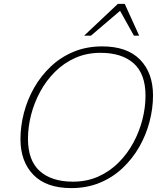

<svg xmlns="http://www.w3.org/2000/svg" viewBox="-20 -955 831 985"><path d="M765 -465.5Q765 -398.5 747.2 -330.8Q729.5 -263 694.8 -202Q660 -141 609.2 -93Q558.5 -45 492.2 -17.5Q426 10 345.5 10Q218 10 151.5 -58Q85 -126 85 -241.5Q85 -308.5 102.8 -376.2Q120.5 -444 155.2 -505Q190 -566 240.8 -614Q291.5 -662 357.8 -689.5Q424 -717 504.5 -717Q632 -717 698.5 -649Q765 -581 765 -465.5ZM123.5 -243Q123.5 -131.5 184.2 -77.2Q245 -23 354 -23Q425.5 -23 484.2 -49.2Q543 -75.5 588.2 -120.8Q633.5 -166 664.2 -223Q695 -280 710.8 -342.2Q726.5 -404.5 726.5 -464Q726.5 -576 665.8 -630Q605 -684 496 -684Q424.5 -684 365.8 -657.8Q307 -631.5 261.8 -586.2Q216.5 -541 185.8 -484Q155 -427 139.2 -364.8Q123.5 -302.5 123.5 -243ZM411.5 -772 584.5 -935H620L694 -772H667L596 -899.5L446.5 -772Z"/></svg>

Font: Newsreader 6pt ExtraLight
Style: Italic
Weight: 275
Italic angle: -17°
Designer: Hugues Gentile
Foundry: Production Type
Version: Version 1.003; ttfautohint (v1.8.3)